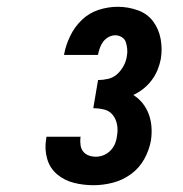

<svg xmlns="http://www.w3.org/2000/svg" viewBox="-20 -863 540 566"><path d="M256 -317Q226 -317 198 -324Q170 -331 148.5 -349Q127 -367 119 -395Q111 -423 116 -453L117 -460H218L217 -457Q216 -446 217.5 -435Q219 -424 225.5 -416Q232 -408 242 -404.5Q252 -401 263 -401Q275 -401 286.5 -406Q298 -411 306.5 -420Q315 -429 319.5 -440.5Q324 -452 325 -463Q328 -480 325 -496Q322 -512 312.5 -524Q303 -536 287.5 -540Q272 -544 255 -544L269 -627Q283 -627 298.5 -630.5Q314 -634 325.5 -644.5Q337 -655 344.5 -669Q352 -683 354 -698Q356 -708 355 -718.5Q354 -729 351 -738.5Q348 -748 339 -753.5Q330 -759 320 -759Q310 -759 300.5 -754Q291 -749 284.5 -740.5Q278 -732 274.5 -722Q271 -712 269 -702V-701H169V-703Q174 -730 187 -757Q200 -784 221.5 -804.5Q243 -825 271 -834Q299 -843 327 -843Q357 -843 385.5 -833Q414 -823 431 -800.5Q448 -778 453.5 -748.5Q459 -719 454 -689Q451 -673 444.5 -657Q438 -641 427.5 -627Q417 -613 403.5 -602Q390 -591 373 -583Q389 -573 400.5 -558.5Q412 -544 418.5 -526.5Q425 -509 426.5 -489Q428 -469 425 -449Q420 -421 405.5 -394.5Q391 -368 366.5 -350Q342 -332 313 -324.5Q284 -317 256 -317Z"/></svg>

Font: Iosevka Heavy
Style: Italic
Weight: 900
Italic angle: -9°
Monospace: yes
Designer: Belleve Invis
Foundry: Belleve Invis
Version: Version 32.5.0; ttfautohint (v1.8.4)